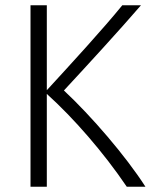

<svg xmlns="http://www.w3.org/2000/svg" viewBox="-20 -710 583 730"><path d="M158 0V-353C261 -260 374 -130 462 0H533C458 -117 327 -269 223 -366C314 -464 435 -596 516 -690H445C372 -600 249 -466 158 -367V-690H96V0Z"/></svg>

Font: Repo Light
Style: Regular
Weight: 300
Designer: Stefan Peev
Foundry: Context Ltd
Version: Version 001.502